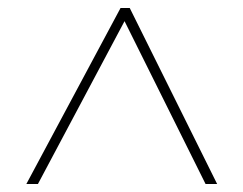

<svg xmlns="http://www.w3.org/2000/svg" viewBox="-20 -739 610 481"><path d="M46 -278H75L292 -686L495 -278H524L305 -719H282Z"/></svg>

Font: Noto Sans Gujarati UI Thin
Style: Regular
Weight: 100
Designer: Jelle Bosma - Monotype Design Team, Universal Thirst
Foundry: Monotype Imaging Inc.
Version: Version 2.106